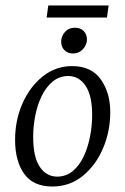

<svg xmlns="http://www.w3.org/2000/svg" viewBox="-20 -667 456 700"><path d="M171 13Q101 13 68 -33.5Q35 -80 35 -157Q35 -229 62 -290Q89 -351 136 -388.5Q183 -426 243 -426Q313 -426 347.5 -377.5Q382 -329 382 -258Q382 -188 355.5 -126Q329 -64 281.5 -25.5Q234 13 171 13ZM187 -23Q221 -23 245.5 -43.5Q270 -64 285.5 -97.5Q301 -131 308.5 -170.5Q316 -210 316 -247Q316 -318 292.5 -353.5Q269 -389 230 -390Q197 -390 172.5 -370Q148 -350 132 -317Q116 -284 108.5 -245Q101 -206 101 -168Q101 -95 124.5 -59.5Q148 -24 187 -23ZM150 -603 156 -647H376L370 -603ZM246 -472Q227 -472 215 -484Q203 -496 203 -515Q203 -535 217 -550.5Q231 -566 253 -566Q273 -566 285 -554Q297 -542 297 -523Q297 -504 282.5 -488Q268 -472 246 -472Z"/></svg>

Font: Yrsa Light
Style: Italic
Weight: 300
Italic angle: -7.10001°
Designer: Anna Giedrys (Yrsa+Rasa design), David Brezina (Yrsa art-direction, Rasa art-direction, design)
Foundry: Rosetta Type Foundry
Version: Version 2.004